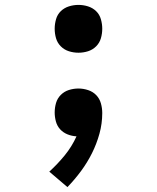

<svg xmlns="http://www.w3.org/2000/svg" viewBox="-20 -548 640 783"><path d="M300 -333Q280 -333 261 -339Q242 -345 228 -359Q214 -373 208.5 -392Q203 -411 203 -431Q203 -450 208.5 -469.5Q214 -489 228 -502.5Q242 -516 261 -522Q280 -528 300 -528Q320 -528 339 -522Q358 -516 372 -502.5Q386 -489 391.5 -469.5Q397 -450 397 -431Q397 -411 391.5 -392Q386 -373 372 -359Q358 -345 339 -339Q320 -333 300 -333ZM255 215 181 152Q215 121 244 85.5Q273 50 292 8Q273 7 255.5 0Q238 -7 225.5 -20.5Q213 -34 208 -52.5Q203 -71 203 -89Q203 -109 208.5 -128Q214 -147 228 -161Q242 -175 261 -181Q280 -187 300 -187Q320 -187 339.5 -180.5Q359 -174 372.5 -160Q386 -146 391.5 -126.5Q397 -107 397 -87Q397 -44 385.5 -2.5Q374 39 355 77Q336 115 310.5 149.5Q285 184 255 215Z"/></svg>

Font: Iosevka Plex Etoile
Style: Bold
Weight: 700
Designer: Belleve Invis
Foundry: Belleve Invis
Version: Version 25.1.1; ttfautohint (v1.8.4)